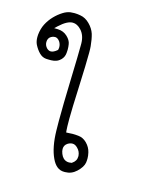

<svg xmlns="http://www.w3.org/2000/svg" viewBox="-125 -605 731 854"><g transform="rotate(15 240.0 -178.0)"><path d="M254.4 168.5Q283.7 168.5 306.2 147.5Q330.6 124.5 334 103.5Q335.4 94.7 335.4 83.3Q335.4 71.8 332 57.1Q326.7 34.2 309.3 16.6Q292 -1 269.5 -2.9Q255.4 -4.4 243.4 -4.4Q231.4 -4.4 213.9 -2.9L212.9 -9.8Q211.4 -23.9 211.4 -65.7Q211.4 -107.4 216.1 -214.8Q220.7 -322.3 220.7 -371.6Q220.7 -392.1 219.7 -401.9Q216.8 -433.1 210 -456.5Q202.6 -479.5 183.1 -499Q163.6 -518.6 140.1 -522.5Q123.5 -525.4 112.8 -525.4Q102.1 -525.4 94.2 -524.4Q77.1 -522 60.1 -511.2Q40.5 -499 23.4 -481.2Q6.3 -463.4 -5.4 -440.9Q-16.6 -418.9 -19.5 -391.1Q-20 -385.3 -20 -379.9Q-20 -360.4 -13.2 -346.2Q-2.9 -325.7 11 -311.8Q24.9 -297.9 42.5 -296.4Q49.8 -295.9 54.7 -295.9Q59.6 -295.9 65.7 -295.9Q71.8 -295.9 78.4 -297.1Q85 -298.3 88.6 -299.8Q92.3 -301.3 95.7 -302.7Q103.5 -307.1 109.9 -313.5Q122.6 -326.7 124 -345.2Q125 -353.5 125 -360.4Q125 -373.5 123 -385.3Q120.6 -402.8 103 -419.4Q85.4 -436 59.6 -437L42 -437.5L55.2 -449.7Q90.3 -482.4 116.2 -482.4Q136.7 -482.4 154.8 -462.9Q175.8 -440.4 176.3 -402.8Q176.3 -399.4 176.3 -395Q176.3 -353.5 172.6 -234.9Q168.9 -116.2 168.9 -44.4Q168.9 -20.5 169.4 -0.5Q170.9 77.1 193.4 124.5Q213.9 168.5 249.5 168.5ZM260.3 122.6Q244.1 122.6 233.4 111.8Q226.6 105 221.9 93.3Q217.3 81.5 217.3 71.8Q217.3 54.2 232.4 44.4Q243.2 37.6 254.4 37.6Q266.6 37.6 277.8 49.3Q292 63 293.5 83Q293.5 84.5 293.5 86.4Q293.5 107.4 273.9 120.1L272.9 121.1Q265.6 122.6 260.3 122.6ZM53.7 -333.5Q44.4 -333.5 35.6 -341.8Q24.4 -353.5 24.4 -368.7Q24.4 -387.2 38.6 -395.5Q46.9 -400.4 56.2 -400.4Q65.4 -400.4 73.7 -392.1L78.6 -386.2Q85.9 -374.5 85.9 -361.3Q85.9 -356 84 -348.6L82.5 -347.2Q66.4 -333.5 53.7 -333.5Z"/></g></svg>

Font: Bakudai
Style: ExtraLight
Weight: 200
Version: Version 1.48